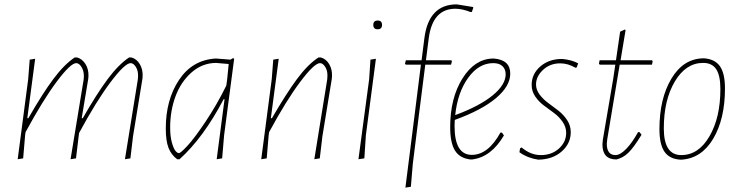

<svg xmlns="http://www.w3.org/2000/svg" viewBox="-20 -725 3387 879"><path d="M141 -456 105 -184H110Q174 -296 224 -363Q274 -430 322 -462H333Q357 -455 371.5 -431.5Q386 -408 385 -377L384 -364L354 -184H359Q423 -296 473 -363Q523 -430 571 -462H582Q606 -455 620 -431.5Q634 -408 633 -377L632 -364L589 -101L577 0L552 4L611 -361L612 -376Q613 -401 602 -418.5Q591 -436 578 -436Q552 -436 487 -350Q422 -264 342 -116L340 -101L328 0L303 4L363 -361L364 -376Q364 -401 353 -418.5Q342 -436 329 -436Q303 -436 239.5 -351Q176 -266 97 -120L95 -106L86 0L61 4L109 -362L116 -452Z M966 -457H970L1035 -452L1047 -459L1052 -456L1006 -106L997 0L972 4L1008 -271H1004Q911 -94 802 4H791Q764 -16 751.5 -48Q739 -80 739 -137Q739 -268 799.5 -359Q860 -450 966 -457ZM759 -141Q759 -100 767 -72Q775 -44 783.5 -34Q792 -24 799 -24Q807 -24 838.5 -58Q870 -92 921 -168Q972 -244 1016 -333L1020 -362L1027 -432L968 -437Q905 -436 856.5 -393Q808 -350 783.5 -284Q759 -218 759 -141Z M1176 4 1224 -362 1231 -452 1256 -456 1220 -184H1225Q1290 -296 1339.5 -363Q1389 -430 1438 -462H1449Q1473 -455 1487 -431.5Q1501 -408 1500 -377L1499 -364L1456 -101L1444 0L1419 4L1478 -361L1479 -376Q1480 -401 1469 -418.5Q1458 -436 1445 -436Q1419 -436 1355 -351Q1291 -266 1212 -120L1210 -106L1201 0Z M1689 -611Q1689 -631 1709 -631Q1729 -631 1729 -611Q1729 -591 1709 -591Q1689 -591 1689 -611ZM1701 -456 1655 -106 1648 0 1621 4 1670 -362 1676 -452Z M2046 -449 2049 -445 2045 -429H1927L1897 -192L1870 24L1861 130L1836 134L1877 -190L1907 -429H1838L1834 -433L1838 -449H1910L1923 -551Q1943 -705 2071 -705L2145 -693L2147 -690L2140 -670H2134Q2095 -685 2065 -685Q1961 -685 1943 -551L1930 -449Z M2287 -105Q2229 -6 2142 5H2133Q2084 -1 2062.5 -36.5Q2041 -72 2041 -143Q2041 -276 2097 -365.5Q2153 -455 2236 -457H2241Q2316 -451 2316 -388Q2316 -331 2251 -276Q2186 -221 2062 -176Q2061 -167 2061 -148Q2061 -16 2140 -16Q2215 -16 2271 -118H2278ZM2238 -436Q2172 -436 2123.5 -369Q2075 -302 2064 -198Q2175 -239 2235 -288Q2295 -337 2295 -385Q2295 -408 2280.5 -422Q2266 -436 2238 -436Z M2555 -455Q2597 -451 2627 -435L2620 -416L2614 -415Q2580 -435 2545 -435Q2498 -435 2466 -405Q2434 -375 2434 -338Q2434 -314 2450.5 -292Q2467 -270 2490.5 -253Q2514 -236 2537 -218Q2560 -200 2576.5 -175Q2593 -150 2593 -120Q2593 -68 2551.5 -31.5Q2510 5 2444 6Q2396 -1 2358 -28L2361 -46L2368 -50Q2409 -15 2456 -15Q2506 -15 2539 -45Q2572 -75 2572 -117Q2572 -144 2555.5 -167.5Q2539 -191 2516 -208Q2493 -225 2470 -242Q2447 -259 2430.5 -283Q2414 -307 2414 -336Q2414 -387 2454.5 -421.5Q2495 -456 2555 -455Z M2802 5Q2738 5 2738 -64L2740 -86L2787 -362L2797 -429H2726L2722 -433L2725 -449H2800L2819 -580L2841 -590L2844 -587L2821 -449H2965L2968 -445L2965 -429H2817L2760 -87L2758 -67Q2758 -15 2798 -15Q2819 -15 2846.5 -43Q2874 -71 2901 -120H2908L2917 -108Q2881 -49 2856.5 -25.5Q2832 -2 2802 5Z M3199 -458H3204Q3254 -454 3276.5 -421Q3299 -388 3299 -320Q3299 -181 3245.5 -90.5Q3192 0 3100 6H3095Q3045 3 3022 -30.5Q2999 -64 2999 -134Q2999 -273 3053.5 -364.5Q3108 -456 3199 -458ZM3199 -437Q3120 -437 3069.5 -352Q3019 -267 3019 -137Q3019 -15 3099 -15Q3178 -15 3228 -101Q3278 -187 3278 -317Q3278 -379 3259 -408Q3240 -437 3199 -437Z"/></svg>

Font: Alegreya Sans SC Thin
Style: Italic
Weight: 100
Italic angle: -7°
Designer: Juan Pablo del Peral
Foundry: Huerta Tipografica
Version: Version 2.007